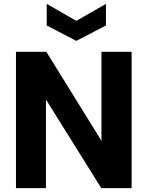

<svg xmlns="http://www.w3.org/2000/svg" viewBox="-20 -966 757 986"><path d="M524 -946V-835L372 -756L220 -835V-946L372 -859ZM656 -700V0H500L216 -455V0H62V-700H218L501 -243V-700Z"/></svg>

Font: Albert Sans ExtraBold
Style: Regular
Weight: 800
Designer: Andreas Rasmussen
Foundry: a.Foundry
Version: Version 1.025